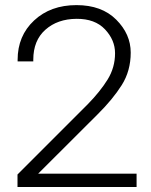

<svg xmlns="http://www.w3.org/2000/svg" viewBox="-20 -746 604 766"><path d="M49.8 0H524.9V-53.2H132.3L369.6 -290Q430.2 -350.1 465.8 -406.7Q501.5 -463.4 501.5 -536.1Q501.5 -609.9 443.6 -667.7Q385.7 -725.6 285.2 -725.6Q181.6 -725.6 116 -664.3Q50.3 -603 50.3 -507.3V-501H112.8V-507.8Q112.8 -584.5 161.1 -627.4Q209.5 -670.4 285.2 -670.9Q358.9 -671.4 398.9 -628.9Q439 -586.4 439 -533.7Q439 -476.6 409.2 -428.5Q379.4 -380.4 329.6 -329.6L49.8 -49.8Z"/></svg>

Font: Roboto Flex
Style: wght 200 wdth 100 opsz 14.0 GRAD 0.00 slnt 0.00 XTRA 468 XOPQ 96 YOPQ 79 YTLC 514 YTUC 712 YTAS 750 YTDE -203.00 YTFI 738
Weight: 200
Designer: Berlow after Robertson
Foundry: Google
Version: Version 3.100